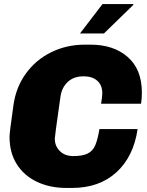

<svg xmlns="http://www.w3.org/2000/svg" viewBox="-20 -916 724 946"><path d="M679 -460Q679 -430 675 -405H478Q484 -439 484 -457Q484 -496 459.5 -518Q435 -540 392 -540Q343 -540 313.5 -512Q284 -484 278 -440L272 -398Q250 -244 250 -233Q250 -196 275 -171.5Q300 -147 341 -147Q387 -147 412 -159.5Q437 -172 449 -199.5Q461 -227 470 -280H658Q638 -144 553.5 -67Q469 10 335 10H307Q226 10 162.5 -20Q99 -50 63 -106.5Q27 -163 27 -242Q27 -253 31.5 -289Q36 -325 46 -396Q58 -485 107 -553Q156 -621 232 -658.5Q308 -696 398 -696H426Q540 -696 609.5 -635Q679 -574 679 -460ZM636 -896 638 -893 492 -751H374L485 -896Z"/></svg>

Font: Chivo Black Italic
Style: Regular
Weight: 900
Italic angle: -8.05°
Designer: Hector Gatti
Foundry: Omnibus-Type
Version: Version 1.007